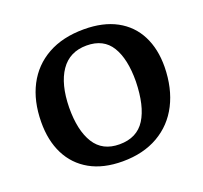

<svg xmlns="http://www.w3.org/2000/svg" viewBox="-126 -861 1078 1021"><g transform="rotate(-20 413.5 -350.5)"><path d="M65 -330Q66 -448 111 -534.5Q156 -621 241 -668.5Q326 -716 446 -716Q555 -716 630.5 -675Q706 -634 744.5 -558.5Q783 -483 782 -381Q780 -261 734.5 -172Q689 -83 604 -34Q519 15 402 15Q293 15 217.5 -27.5Q142 -70 103 -147.5Q64 -225 65 -330ZM231 -351Q230 -222 275.5 -149Q321 -76 417 -76Q516 -76 562.5 -149.5Q609 -223 612 -361Q613 -488 569.5 -559Q526 -630 430 -630Q334 -630 283.5 -556.5Q233 -483 231 -351Z"/></g></svg>

Font: Literata 7pt
Style: Bold Italic
Weight: 700
Italic angle: -2°
Designer: Latin by Veronika Burian and Jose Scaglione. Greek by Irene Vlachou. Cyrillic by Vera Evstafieva
Foundry: TypeTogether
Version: Version 3.002